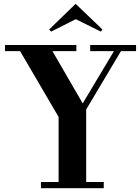

<svg xmlns="http://www.w3.org/2000/svg" viewBox="-20 -983 731 1003"><path d="M193.8 0V-32.2H286.1V-372.1L85 -715.8H5.9V-748H378.9V-715.8H253.9L412.1 -442.9L575.2 -715.8H451.2V-748H690.9V-715.8H611.8L430.2 -411.1V-32.2H522V0ZM236.8 -829.1 375 -962.9 515.1 -829.1 506.8 -817.9 376 -882.8 247.1 -817.9Z"/></svg>

Font: Fin Serif Display
Style: Italic
Weight: 400
Designer: J. Blake Harris
Version: Version 1.006;FEAKit 1.0